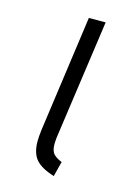

<svg xmlns="http://www.w3.org/2000/svg" viewBox="-89 -572 439 630"><g transform="rotate(15 131.0 -257.5)"><path d="M191 -523 136 -134Q134 -122 133 -112.5Q132 -103 132 -95Q132 -72 141 -61.5Q150 -51 170 -43L157 8Q112 -6 94 -27.5Q76 -49 76 -89Q76 -105 79 -128L134 -523Z"/></g></svg>

Font: Glekhifnjqigglhiwekvrgaqftz
Style: Regular
Weight: 300
Italic angle: -8°
Designer: Carrois Corporate & Edenspiekermann
Foundry: Carrois Corporate GbR & Edenspiekermann AG
Version: Version 2.001